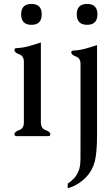

<svg xmlns="http://www.w3.org/2000/svg" viewBox="-20 -704 546 993"><path d="M191.4 -71.3Q191.4 -39.6 215.8 -31Q240.2 -22.5 240.2 -10.3Q240.2 0 230.5 0H64.9Q54.7 0 54.7 -10.3Q54.7 -22.5 79.1 -31Q103.5 -39.6 103.5 -71.3V-383.8Q103.5 -414.6 79.1 -423.3Q54.7 -432.1 54.7 -444.8Q54.7 -455.1 64.9 -455.1Q97.2 -456.5 128.7 -465.1Q160.2 -473.6 191.4 -484.4ZM430.7 -683.6Q483.9 -683.6 483.9 -629.9Q483.9 -575.7 430.7 -575.7Q377 -575.7 377 -629.9Q377 -683.6 430.7 -683.6ZM142.6 -683.6Q195.8 -683.6 195.8 -629.9Q195.8 -575.7 142.6 -575.7Q89.4 -575.7 89.4 -629.9Q89.4 -683.6 142.6 -683.6ZM481.9 -5.4Q481.9 87.9 469.5 133.5Q457 179.2 426.3 211.4Q381.8 256.3 330.1 269.5V245.6Q348.6 233.9 364.7 216.3Q380.9 198.7 390.1 169.4Q396 150.4 396.2 115Q396.5 79.6 396.5 -2.9V-373Q396.5 -403.3 372.6 -411.9Q348.6 -420.4 348.6 -432.6Q348.6 -442.4 358.9 -442.4Q390.1 -443.8 420.7 -452.1Q451.2 -460.4 481.9 -470.7Z"/></svg>

Font: Caudex
Style: Regular
Weight: 400
Version: Version 1.01